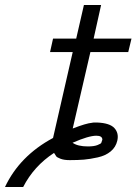

<svg xmlns="http://www.w3.org/2000/svg" viewBox="-85 -626 548 771"><path d="M-64 125H-65Q-6 0 128 -72L207 -417H116L128 -471H221L252 -606H321L291 -471H443L430 -417H278L207 -110Q261 -131 285 -133Q287 -134 295 -134Q303 -134 305 -134Q356 -132 374.5 -111.5Q393 -91 386 -61Q380 -35 359.5 -18Q339 -1 307.5 6Q276 13 252 15Q228 17 195 17Q172 17 158 11.5Q144 6 141 2Q138 -2 132 -12Q51 41 8 125ZM207 -53H206Q227 -38 268 -38Q293 -38 306.5 -43.5Q320 -49 321.5 -52Q323 -55 326 -65Q326 -81 302 -81Q271 -81 207 -53Z"/></svg>

Font: Coval
Style: ExtraLight Italic
Weight: 200
Foundry: Context Ltd
Version: Version 001.000